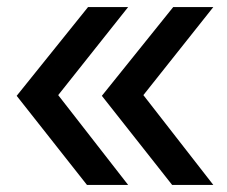

<svg xmlns="http://www.w3.org/2000/svg" viewBox="-20 -521 640 541"><path d="M225 0 27 -251 228 -501H341L144 -253L341 0ZM465 0 267 -251 468 -501H581L384 -253L581 0Z"/></svg>

Font: Red Hat Mono Medium
Style: Regular
Weight: 500
Monospace: yes
Designer: Pentagram, MCKL
Foundry: Pentagram, MCKL
Version: Version 1.023; ttfautohint (v1.8.3)